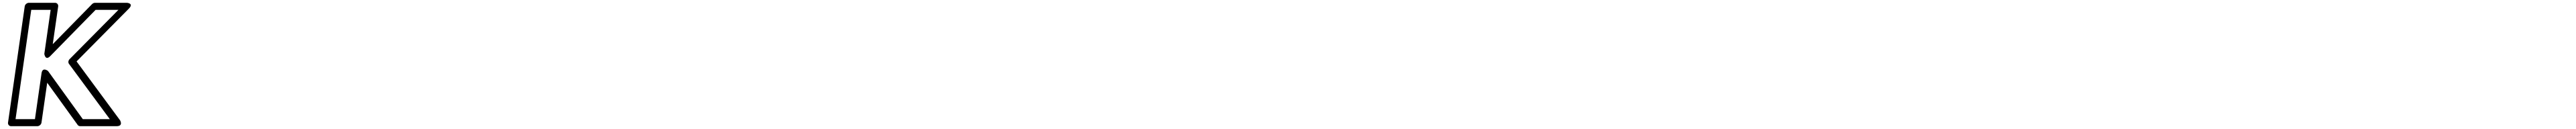

<svg xmlns="http://www.w3.org/2000/svg" viewBox="-20 -870 18326 915"><path d="M761.1 -25H569L321.7 -366.4C321.7 -366.4 282.4 -398.3 275.4 -350L228.6 -25H90.6L202.3 -800H340.3L295.3 -488C295.3 -488 301.9 -436.1 337.2 -471.9L659.9 -800H822.3L474.8 -450.2C465.4 -440.7 463.8 -426.4 470.4 -417.4ZM809.4 25C858.8 25 834.1 -16.6 834.1 -16.6L524.7 -434.3L896.6 -808.8C934.3 -846.8 883.5 -850 883.5 -850H655.5C648.5 -850 640.6 -846.7 635.1 -841.1L355.2 -556.6L393.9 -825C395.4 -835.7 387.6 -850 372.5 -850H184.5C173.8 -850 158.1 -840.1 155.9 -825L37 0C35.5 10.7 43.3 25 58.4 25H246.4C257.1 25 272.8 15.1 275 0L315.8 -283.1L532.8 16.4C536.4 21.5 543.1 25 550.4 25Z"/></svg>

Font: Hussar Ekologiczny
Style: Regular
Weight: 400
Foundry: Cannot Into Space Fonts
Version: Version 0.97